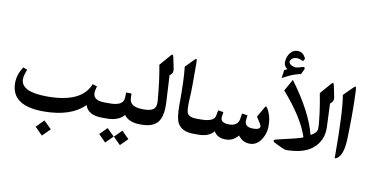

<svg xmlns="http://www.w3.org/2000/svg" viewBox="-90 -1040 2919 1516"><g transform="rotate(10 1369.5 -282.5)"><path d="M312 100.6 373 161.1 312 221.7 251.5 161.1ZM764.6 0H753.9Q643.1 0 617.7 -76.7Q510.7 31.7 289.6 31.7Q30.8 31.2 31.7 -153.3Q32.7 -220.2 74.2 -283.2L107.4 -269.5Q87.9 -221.2 87.4 -193.8Q86.4 -89.4 299.3 -89.4Q571.8 -89.4 634.3 -242.2L636.2 -248L672.9 -236.3L665.5 -205.1Q647 -121.6 753.9 -121.6H764.6Q786.1 -121.6 786.1 -79.6V-41.5Q786.6 0 764.6 0Z M1068.8 0H1061Q968.8 0 931.2 -52.7Q887.2 0 794.4 0H760.3Q731 0 731 -41V-80.1Q731 -121.6 760.3 -121.6H796.9Q905.3 -121.6 907.2 -187L908.2 -228.5H951.2L953.1 -188.5Q956.5 -121.6 1060.5 -121.6H1068.8Q1090.8 -121.6 1090.8 -79.6V-41.5Q1090.8 0 1068.8 0ZM871.6 130.9V131.3L813.5 189L755.9 130.9L813.5 73.2L871.6 130.9ZM874 130.9 931.6 73.2 989.7 130.9 931.6 189 874 131.3Z M1064 -121.6H1072.8Q1135.7 -121.6 1156.2 -151.4Q1168 -168 1164.6 -213.4Q1149.9 -383.3 1128.4 -489.7L1202.6 -576.2Q1213.9 -589.4 1218.8 -585.4Q1223.6 -583 1227.1 -565.9L1244.6 -481.9Q1251 -450.2 1236.3 -435.5L1222.2 -421.9L1233.9 -208Q1238.8 -117.2 1214.4 -68.8Q1180.7 0 1072.8 0H1064Q1035.6 0 1035.6 -41V-80.1Q1035.6 -121.6 1064 -121.6Z M1497.6 0H1489.7Q1394.5 0 1361.3 -59.1Q1338.9 -99.1 1339.4 -200.7Q1340.8 -406.2 1329.1 -506.8L1328.6 -509.8L1390.1 -572.8Q1404.8 -587.9 1409.7 -585.4Q1413.6 -583.5 1414.1 -553.2Q1416 -346.2 1410.6 -267.1Q1404.8 -170.9 1418.5 -148.9Q1435.5 -121.6 1489.7 -121.6H1497.6Q1519 -121.6 1519 -79.6V-41.5Q1519 0 1497.6 0Z M1494.1 -121.6H1524.9Q1631.3 -121.6 1640.1 -171.4L1648.4 -216.3L1691.4 -209.5L1686 -174.3Q1678.2 -121.6 1751 -121.6Q1821.8 -121.6 1831.5 -179.2L1838.9 -224.1L1883.3 -217.3L1878.9 -182.1Q1871.6 -122.1 1945.3 -122.1Q1999.5 -122.1 1999.5 -149.4Q1999.5 -161.6 1959 -220.7L2006.8 -304.2Q2012.2 -313 2015.6 -312Q2020 -311.5 2026.9 -299.8Q2062.5 -241.7 2062 -161.1Q2061.5 -102.1 2029.8 -53.7Q1994.1 0 1939.5 0Q1880.9 0.5 1845.7 -49.3Q1805.2 -0.5 1748 0Q1678.7 0.5 1650.4 -48.8Q1613.3 0 1524.9 0H1494.1Q1464.8 0 1464.8 -41V-80.1Q1464.8 -121.6 1494.1 -121.6Z M2260.7 -648.9 2242.7 -611.8 2240.2 -611.3Q2219.7 -607.4 2198 -600.3Q2176.3 -593.3 2153.3 -582.8Q2130.4 -572.3 2106.4 -559.1L2097.2 -553.7L2106.9 -619.6L2109.4 -621.1L2113.8 -623L2118.7 -625.5Q2119.6 -626 2120.8 -626.5Q2122.1 -627 2123 -627.4Q2125.5 -628.9 2127.4 -629.9L2130.4 -631.3L2127.9 -633.3Q2102.1 -650.4 2101.6 -680.7Q2101.6 -705.1 2108.9 -725.3Q2116.2 -745.6 2130.9 -761.7Q2153.8 -787.1 2185.1 -787.1Q2231 -787.1 2252 -737.8L2252.9 -735.4L2241.2 -715.8L2236.8 -717.3Q2222.7 -723.6 2210.9 -726.8Q2199.2 -730 2189.5 -730Q2156.7 -730 2142.1 -707Q2141.1 -705.6 2140.4 -704.1Q2139.6 -702.6 2138.9 -701.4Q2138.2 -700.2 2138.2 -698.7Q2136.7 -694.3 2136.7 -690.9L2138.7 -684.6Q2142.6 -675.3 2152.8 -668.5Q2163.1 -661.6 2180.2 -657.7Q2183.1 -657.2 2186.5 -656.7Q2189.9 -656.2 2194.1 -656.5Q2198.2 -656.7 2202.6 -657.7Q2210 -658.7 2217.5 -660.6Q2225.1 -662.6 2233.9 -666Q2251 -672.4 2258.3 -668.9Q2260.7 -668 2262 -666.3Q2263.2 -664.6 2263.7 -662.6Q2263.7 -660.6 2263.7 -657.7Q2263.2 -655.3 2262.2 -653.3Q2262.2 -652.3 2261.7 -651.1Q2261.2 -649.9 2260.7 -648.9ZM2415 -489.7 2489.7 -576.2Q2501 -589.4 2505.9 -585.4Q2510.7 -583 2514.2 -565.9L2531.7 -481.9Q2538.1 -450.2 2522.9 -435.5L2508.8 -421.9L2516.6 -235.4Q2521 -124.5 2438.5 -58.1Q2368.2 -2 2231.9 -1Q2219.2 -1 2201.7 -9.3Q2151.9 -31.7 2130.4 -43.9Q2116.7 -51.8 2124 -62Q2127 -65.9 2143.6 -69.8Q2322.8 -109.9 2348.6 -123Q2301.8 -271 2134.8 -461.4L2187.5 -555.2L2194.3 -546.4Q2356 -326.2 2400.4 -151.4Q2446.8 -174.8 2450.7 -206.5Q2454.1 -234.9 2439.9 -340.3Q2429.7 -415 2415 -489.7Z M2691.4 -559.1Q2698.2 -410.2 2694.3 -257.8L2692.4 -178.7Q2688.5 -18.1 2620.1 -2.4V-8.8Q2620.1 -377 2596.7 -507.3L2662.1 -572.3Q2681.2 -591.3 2684.1 -588.9Q2690.9 -585 2691.4 -559.1Z"/></g></svg>

Font: Parastoo Print
Style: Print-Bold
Weight: 700
Foundry: Saber Rastikerdar (saber.rastikerdar@gmail.com)
Version: Version 1.0.0-alpha3